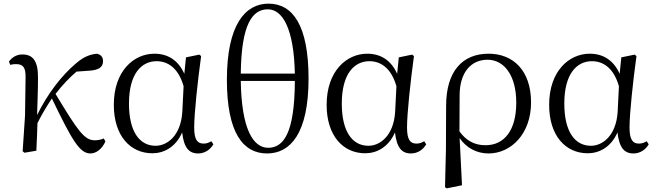

<svg xmlns="http://www.w3.org/2000/svg" viewBox="-20 -825 3592 1051"><path d="M475 15C506 15 539 -9 557 -51L548 -67C537 -62 519 -57 499 -57C442 -57 407 -107 284 -311C322 -360 360 -400 399 -433L468 -438C518 -441 544 -456 544 -490C544 -516 529 -526 512 -531C478 -528 442 -518 396 -478C318 -413 239 -310 183 -195C185 -264 188 -334 188 -398C189 -493 159 -527 102 -527C69 -527 44 -509 29 -488L36 -470C46 -473 57 -474 68 -474C106 -474 121 -456 120 -402L117 -192L104 3L114 11L179 0C182 -51 183 -100 185 -151C215 -210 234 -240 264 -286C376 -53 417 15 475 15Z M814 14C876 14 941 -18 977 -100C987 -16 1014 15 1065 15C1102 15 1132 -7 1148 -35L1137 -52C1123 -44 1112 -39 1094 -39C1061 -39 1043 -60 1043 -127C1043 -204 1062 -380 1081 -518L1071 -526L998 -511L989 -421C955 -497 897 -531 825 -531C713 -531 603 -437 603 -251C603 -82 693 14 814 14ZM985 -353 978 -213C970 -82 895 -27 832 -27C742 -27 686 -107 686 -258C686 -425 757 -490 837 -490C898 -490 956 -454 985 -353Z M1442 15C1569 15 1669 -94 1669 -395C1669 -687 1582 -805 1450 -805C1323 -805 1222 -691 1222 -388C1222 -97 1311 15 1442 15ZM1448 -16C1365 -16 1302 -120 1298 -382H1594C1593 -96 1532 -16 1448 -16ZM1298 -422C1301 -694 1362 -774 1446 -774C1527 -774 1589 -668 1594 -422Z M1979 14C2041 14 2106 -18 2142 -100C2152 -16 2179 15 2230 15C2267 15 2297 -7 2313 -35L2302 -52C2288 -44 2277 -39 2259 -39C2226 -39 2208 -60 2208 -127C2208 -204 2227 -380 2246 -518L2236 -526L2163 -511L2154 -421C2120 -497 2062 -531 1990 -531C1878 -531 1768 -437 1768 -251C1768 -82 1858 14 1979 14ZM2150 -353 2143 -213C2135 -82 2060 -27 1997 -27C1907 -27 1851 -107 1851 -258C1851 -425 1922 -490 2002 -490C2063 -490 2121 -454 2150 -353Z M2416 200 2426 206 2509 189 2496 -69C2533 -15 2590 15 2654 15C2778 15 2887 -93 2887 -264C2887 -440 2788 -531 2655 -531C2512 -531 2422 -436 2422 -245L2421 -6ZM2495 -106 2496 -306C2497 -426 2556 -498 2649 -498C2737 -498 2806 -416 2806 -263C2806 -113 2742 -30 2637 -30C2576 -30 2530 -57 2495 -106Z M3197 14C3259 14 3324 -18 3360 -100C3370 -16 3397 15 3448 15C3485 15 3515 -7 3531 -35L3520 -52C3506 -44 3495 -39 3477 -39C3444 -39 3426 -60 3426 -127C3426 -204 3445 -380 3464 -518L3454 -526L3381 -511L3372 -421C3338 -497 3280 -531 3208 -531C3096 -531 2986 -437 2986 -251C2986 -82 3076 14 3197 14ZM3368 -353 3361 -213C3353 -82 3278 -27 3215 -27C3125 -27 3069 -107 3069 -258C3069 -425 3140 -490 3220 -490C3281 -490 3339 -454 3368 -353Z"/></svg>

Font: Source Han Serif CN
Style: Regular
Weight: 400
Designer: Ryoko NISHIZUKA 西塚涼子 (kana & ideographs); Frank Grießhammer (Latin, Greek & Cyrillic); Wenlong ZHANG 张文龙 (bopomofo); San
Foundry: Adobe
Version: Version 2.003;hotconv 1.1.1;makeotfexe 2.6.0